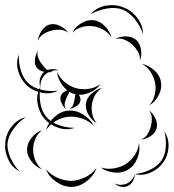

<svg xmlns="http://www.w3.org/2000/svg" viewBox="-98 -685 687 760"><path d="M261 -629Q284 -656 321 -662.5Q358 -669 390 -656Q423 -644 445.5 -614Q468 -584 468 -550Q457 -583 435 -610Q413 -637 387 -647Q361 -657 326.5 -651.5Q292 -646 261 -629ZM188 -556Q199 -578 223.5 -593Q248 -608 273 -605Q297 -602 317 -581.5Q337 -561 343 -537Q329 -558 309 -568.5Q289 -579 270 -581Q250 -584 228 -578.5Q206 -573 188 -556ZM52 -524Q54 -544 67 -563.5Q80 -583 99 -588Q118 -593 139.5 -582.5Q161 -572 172 -556Q156 -567 138.5 -567.5Q121 -568 106 -564Q90 -560 75 -551Q60 -542 52 -524ZM358 -531Q376 -541 400.5 -541Q425 -541 441 -527Q456 -514 460 -489.5Q464 -465 456 -446Q457 -466 447 -482Q437 -498 425 -509Q413 -520 395.5 -527.5Q378 -535 358 -531ZM112 -401Q96 -397 76 -401Q56 -405 47 -418Q38 -431 40.5 -451Q43 -471 52 -484Q48 -469 53.5 -455.5Q59 -442 67 -432Q74 -421 85 -411.5Q96 -402 112 -401ZM132 -326Q102 -311 67 -318Q32 -325 8 -347Q-16 -370 -26 -404Q-36 -438 -23 -469Q-25 -435 -15 -404Q-5 -373 15 -355Q34 -337 66.5 -329.5Q99 -322 132 -326ZM464 -432Q490 -427 512.5 -407Q535 -387 539 -361Q544 -335 530 -308Q516 -281 493 -268Q510 -288 515 -312Q520 -336 516 -357Q512 -377 499.5 -398Q487 -419 464 -432ZM300 -352Q284 -329 253.5 -317Q223 -305 196 -313Q169 -321 149.5 -347Q130 -373 128 -401Q139 -375 160 -358.5Q181 -342 203 -336Q224 -330 250.5 -333Q277 -336 300 -352ZM285 -197Q266 -208 252.5 -230.5Q239 -253 242 -275Q245 -297 264.5 -314.5Q284 -332 306 -337Q287 -325 277.5 -307Q268 -289 266 -272Q263 -254 267 -234Q271 -214 285 -197ZM492 -248Q507 -237 517 -216.5Q527 -196 522 -178Q518 -159 498.5 -146.5Q479 -134 460 -132Q478 -140 486.5 -154.5Q495 -169 499 -184Q503 -198 503 -215.5Q503 -233 492 -248ZM84 -170Q92 -199 117.5 -222Q143 -245 172 -247Q202 -250 231 -232Q260 -214 273 -187Q252 -208 225 -216.5Q198 -225 174 -223Q151 -221 126 -208Q101 -195 84 -170ZM-21 -7Q-51 -22 -66 -55Q-81 -88 -77 -122Q-74 -156 -51.5 -184.5Q-29 -213 4 -221Q-24 -203 -44 -175.5Q-64 -148 -68 -121Q-71 -94 -57.5 -62.5Q-44 -31 -21 -7ZM68 -15Q45 -23 27 -45.5Q9 -68 9 -92Q9 -117 27 -139.5Q45 -162 68 -170Q49 -154 41 -133Q33 -112 33 -92Q33 -73 41 -52Q49 -31 68 -15ZM553 -164Q571 -137 569 -102.5Q567 -68 548 -42Q530 -16 498 -2Q466 12 435 4Q467 1 496 -13Q525 -27 540 -48Q555 -69 558 -101Q561 -133 553 -164ZM452 -118Q458 -91 446.5 -60.5Q435 -30 411 -15Q387 1 355 -2Q323 -5 300 -22Q327 -14 353 -18.5Q379 -23 399 -35Q418 -47 433.5 -68.5Q449 -90 452 -118ZM284 -20Q274 10 245.5 32Q217 54 186 55Q154 55 124.5 34.5Q95 14 84 -15Q105 9 132.5 20Q160 31 185 31Q210 30 237.5 17.5Q265 5 284 -20ZM435 4Q436 17 428.5 31Q421 45 408 51Q396 57 380.5 54Q365 51 355 41Q368 47 381 46.5Q394 46 404 42Q414 37 423 27Q432 17 435 4ZM62 -341Q56 -355 60 -372Q64 -389 75 -399Q87 -409 104 -411Q121 -413 134 -406Q119 -408 105 -403.5Q91 -399 82 -391Q73 -383 67 -369.5Q61 -356 62 -341ZM197 -179Q166 -168 132 -179.5Q98 -191 77 -216Q56 -242 50.5 -277Q45 -312 62 -341Q56 -308 62 -275.5Q68 -243 85 -223Q102 -202 133 -190.5Q164 -179 197 -179ZM162 -254Q152 -263 145 -278.5Q138 -294 143 -306Q148 -319 164 -325.5Q180 -332 193 -331Q181 -327 175 -317Q169 -307 165 -297Q161 -288 158.5 -277Q156 -266 162 -254ZM193 -331Q204 -325 213.5 -311Q223 -297 220 -285Q218 -273 204 -264.5Q190 -256 177 -254Q188 -260 191.5 -270Q195 -280 197 -290Q199 -300 200 -310.5Q201 -321 193 -331Z"/></svg>

Font: Rubik Puddles
Style: Regular
Weight: 400
Designer: Hubert and Fischer, NaN
Foundry: Hubert and Fischer, NaN
Version: Version 2.200